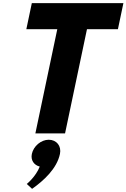

<svg xmlns="http://www.w3.org/2000/svg" viewBox="-20 -845 801 1216"><path d="M146.8 -660H342.8L204 0H392L530.8 -660H726.8L761.5 -825H181.5ZM288.6 40C338.6 40 370.2 80 359.7 130C340.1 223 257.1 299 183.2 351L149.7 320C149.7 320 206.2 275 231.8 210C195.7 201 173.3 170 181.7 130C192.2 80 240.6 40 288.6 40Z"/></svg>

Font: Hussar
Style: BdOblTwo
Weight: 700
Foundry: Cannot Into Space Fonts
Version: Version 2.00